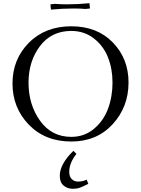

<svg xmlns="http://www.w3.org/2000/svg" viewBox="-20 -875 877 1198"><path d="M425 -711Q586 -711 684 -610Q782 -509 782 -360Q782 -208 683 -100Q584 8 425 8Q261 8 159.5 -97.5Q58 -203 58 -354Q58 -505 160 -608Q262 -711 425 -711ZM158 -359Q158 -222 230 -121.5Q302 -21 425 -21Q506 -21 566 -71Q626 -121 654 -196.5Q682 -272 682 -360Q682 -445 654 -516.5Q626 -588 566 -635Q506 -682 425 -682Q301 -682 229.5 -587.5Q158 -493 158 -359ZM295 -843V-848L323 -851Q353 -848 397 -848Q468 -848 538 -855L541 -827V-822L513 -819Q483 -822 439 -822Q368 -822 298 -815ZM353 222Q353 149 438 66L457 85Q412 142 412 197Q412 227 427.5 242.5Q443 258 468 258Q495 258 521 246L531 272Q496 290 477.5 296.5Q459 303 434 303Q401 303 377 283Q353 263 353 222Z"/></svg>

Font: Dihjauti
Style: Bold
Weight: 700
Designer: T. Christopher White
Version: Version 3.0.0